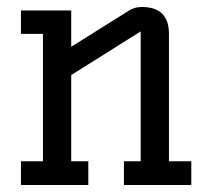

<svg xmlns="http://www.w3.org/2000/svg" viewBox="-20 -530 608 550"><path d="M464 -68H528V0H335V-68H383V-440L184 -315V-68H233V0H40V-68H103V-433H40V-500H184V-396L350 -500Q366 -510 386 -510Q464 -510 464 -433Z"/></svg>

Font: Kelly Slab
Style: Regular
Weight: 400
Designer: Denis Masharov
Foundry: Denis Masharov
Version: Version 1.001